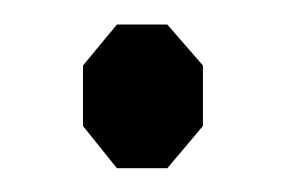

<svg xmlns="http://www.w3.org/2000/svg" viewBox="-20 -197 235 158"><path d="M76.2 -176.8H117.7L147 -143.1V-93.3L117.7 -58.6H76.2L48.3 -93.3V-143.1Z"/></svg>

Font: Gap Sans
Style: Regular
Weight: 400
Designer: Alexandre Liziard and Étienne Ozeray
Foundry: Interstices.io
Version: Version 1.6.1 - December 3. 2014